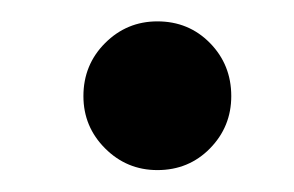

<svg xmlns="http://www.w3.org/2000/svg" viewBox="-20 -444 271 177"><path d="M125.1 -287.2Q96.9 -287.2 76.9 -307.2Q56.9 -327.2 56.9 -355.4Q56.9 -384.3 76.9 -404.3Q96.9 -424.3 125.1 -424.3Q154 -424.3 173.6 -404.3Q193.2 -384.3 193.2 -355.4Q193.2 -327.2 173.6 -307.2Q154 -287.2 125.1 -287.2Z"/></svg>

Font: Stick No Bills ExtraLight
Style: Regular
Weight: 200
Designer: Kosala Senevirathne, Siva Puranthara, Lasantha Premarathna, Tharique Azeez
Foundry: mooniak
Version: Version 2.000